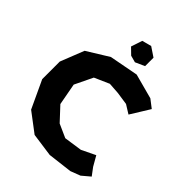

<svg xmlns="http://www.w3.org/2000/svg" viewBox="-244 -994 1133 1133"><g transform="rotate(45 322.5 -427.0)"><path d="M343.8 -730.5 402.3 -756.8V-827.1L343.8 -866.2L285.2 -850.6L261.7 -780.3L300.8 -742.2ZM609.4 -605.5 558.6 -644.5 402.3 -686.5 221.7 -652.3 85.9 -568.4 27.3 -419.9V-273.4L108.4 -99.6L228.5 -8.8L375 11.7L528.3 -6.8L589.8 -30.3L640.6 -73.2L605.5 -120.1L570.3 -181.6L483.4 -139.6L370.1 -123L285.2 -161.1L207 -245.1L181.6 -381.8L236.3 -495.1L329.1 -536.1L400.4 -531.2L480.5 -519.5L535.2 -485.4L578.1 -554.7Z"/></g></svg>

Font: MaokenAssortedSans-TC
Style: Regular
Weight: 500
Version: Version 0.83